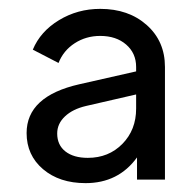

<svg xmlns="http://www.w3.org/2000/svg" viewBox="-20 -772 442 433"><path d="M206 -752Q270 -752 311 -715.5Q352 -679 352 -621V-367H289V-417Q247 -359 173 -359Q114 -359 77 -390.5Q40 -422 40 -472Q40 -555 159 -582L287 -611V-621Q287 -652 264.5 -671.5Q242 -691 206 -691Q174 -691 148.5 -674.5Q123 -658 112 -630L54 -660Q71 -701 113 -726.5Q155 -752 206 -752ZM178 -416Q225 -416 256 -447.5Q287 -479 287 -527V-559L174 -533Q144 -526 126.5 -509.5Q109 -493 109 -471Q109 -445 127.5 -430.5Q146 -416 178 -416Z"/></svg>

Font: Plus Jakarta Display Light
Style: Regular
Weight: 300
Designer: Gumpita Rahayu
Foundry: Tokotype Studio
Version: Version 1.000;hotconv 1.0.109;makeotfexe 2.5.65596